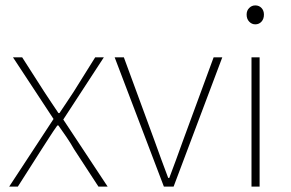

<svg xmlns="http://www.w3.org/2000/svg" viewBox="-20 -690 1076 710"><path d="M14 0 178 -250 28 -478H62L144 -350Q156 -331 169.5 -311.5Q183 -292 196 -272H200Q214 -292 226.5 -311.5Q239 -331 252 -350L332 -478H364L214 -248L378 0H344L254 -138Q241 -161 226 -183Q211 -205 196 -226H192Q177 -205 163 -183Q149 -161 134 -138L46 0Z M586 0 404 -478H438L552 -168Q564 -134 577 -99Q590 -64 602 -32H606Q618 -64 631 -99Q644 -134 656 -168L770 -478H802L622 0Z M910 0V-478H940V0ZM924 -600Q911 -600 901.5 -610Q892 -620 892 -636Q892 -651 901.5 -660.5Q911 -670 924 -670Q938 -670 947 -660.5Q956 -651 956 -636Q956 -620 947 -610Q938 -600 924 -600Z"/></svg>

Font: Source Sans 3 Variable
Style: Regular
Weight: 200
Designer: Paul D. Hunt
Foundry: Adobe Systems Incorporated
Version: Version 3.026